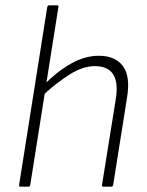

<svg xmlns="http://www.w3.org/2000/svg" viewBox="-20 -703 555 723"><path d="M57 0Q51 0 52 -7L158 -677Q160 -683 165 -683H194Q202 -683 200 -677L94 -7Q93 0 87 0ZM370 0Q363 0 364 -6L416 -330Q436 -454 337 -454Q293 -454 244.5 -424Q196 -394 139 -342L144 -382Q195 -434 247.5 -463.5Q300 -493 352 -493Q414 -493 443 -454Q472 -415 458 -333L406 -6Q405 0 399 0Z"/></svg>

Font: Sofia Sans Semi Condensed ExtraLight
Style: Italic
Weight: 250
Italic angle: -9°
Version: Version 4.100